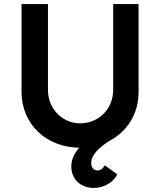

<svg xmlns="http://www.w3.org/2000/svg" viewBox="-20 -721 789 945"><path d="M442 204C494 204 541 173 557 137L496 93C486 109 474 118 461 118C440 118 429 103 429 81C429 43 463 8 519 -28C607 -74 662 -161 662 -269V-701H537V-278C537 -185 466 -114 374 -114C288 -114 216 -185 216 -278V-701H86V-269C86 -111 206 4 370 6C346 33 331 63 331 98C331 165 381 204 442 204Z"/></svg>

Font: Easer Grotesk Medium
Style: Regular
Weight: 500
Designer: Boardeaser, Bonnie Shaver-Troup, Thomas Jockin
Foundry: Lexend
Version: Version 1.001;Glyphs 3.1.2 (3151)